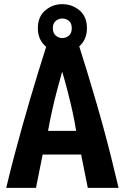

<svg xmlns="http://www.w3.org/2000/svg" viewBox="-20 -903 600 923"><path d="M10 0Q29 -80 48.5 -154Q68 -228 87.5 -297Q107 -366 126 -430.5Q145 -495 164 -557Q183 -619 202 -678Q184 -692 173 -714.5Q162 -737 162 -767Q162 -823 197.5 -853Q233 -883 279 -883Q327 -883 362.5 -853Q398 -823 398 -767Q398 -739 388 -717Q378 -695 361 -680Q380 -621 399 -558Q418 -495 437.5 -429Q457 -363 476 -293.5Q495 -224 513.5 -150.5Q532 -77 550 0H402L370 -160H185L153 0ZM211 -274H346Q338 -324 328 -369Q318 -414 306 -460.5Q294 -507 279 -559Q264 -507 252 -460.5Q240 -414 230 -369Q220 -324 211 -274ZM279 -720Q298 -720 311.5 -732Q325 -744 325 -767Q325 -791 311.5 -802.5Q298 -814 279 -814Q262 -814 248 -802.5Q234 -791 234 -767Q234 -744 248 -732Q262 -720 279 -720Z"/></svg>

Font: Ubuntu Sans Mono
Style: Bold
Weight: 700
Monospace: yes
Designer: Dalton Maag Ltd
Foundry: Dalton Maag Ltd
Version: Version 1.006